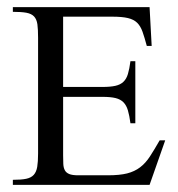

<svg xmlns="http://www.w3.org/2000/svg" viewBox="-20 -519 500 539"><path d="M399.9 0H16.1V-14.2Q39.6 -14.2 53.5 -17.1Q67.4 -20 74.7 -28.1Q82 -36.1 84.5 -50.5Q86.9 -64.9 86.9 -87.9V-413.1Q86.9 -436.5 85 -450.7Q83 -464.8 75.7 -472.7Q68.4 -480.5 54.2 -483.2Q40 -485.8 16.1 -485.8V-499H399.9L405.8 -390.1H392.1Q385.7 -414.1 380.1 -429.9Q374.5 -445.8 365 -455.1Q355.5 -464.4 339.1 -468.3Q322.8 -472.2 294.9 -472.2H157.2V-274.9H267.1Q290 -274.9 304 -278.1Q317.9 -281.2 326.4 -289.3Q335 -297.4 339.1 -311.3Q343.3 -325.2 346.2 -347.2H359.9V-172.9H346.2Q343.3 -194.8 339.1 -209Q335 -223.1 326.7 -231.7Q318.4 -240.2 304.4 -243.7Q290.5 -247.1 267.1 -247.1H157.2V-83Q157.2 -69.3 157.7 -58.8Q158.2 -48.3 161.9 -41.3Q165.5 -34.2 174.3 -30.5Q183.1 -26.9 199.2 -26.9H283.2Q315.9 -26.9 336.9 -32.2Q357.9 -37.6 373.3 -49.3Q388.7 -61 400.9 -79.8Q413.1 -98.6 428.2 -125H443.8Z"/></svg>

Font: Scheherazade Urdu
Style: Regular
Weight: 400
Designer: SIL International
Foundry: SIL International
Version: Version 1.005 (build 117/117)